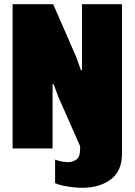

<svg xmlns="http://www.w3.org/2000/svg" viewBox="-20 -706 640 913"><path d="M371 187Q353 187 328.5 184.5Q304 182 280.5 177Q257 172 242 165V53Q252 57 269.5 61Q287 65 304 65Q325 65 343 53Q361 41 361 0V-11L258 -244L235 -306L230 -305V0H40V-686H233L342 -436L365 -372L370 -373V-686H560V26Q560 107 507 147Q454 187 371 187Z"/></svg>

Font: Chivo Mono Black
Style: Regular
Weight: 900
Designer: Hector Gatti
Foundry: Omnibus-Type
Version: Version 1.008